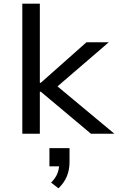

<svg xmlns="http://www.w3.org/2000/svg" viewBox="-20 -725 640 1041"><path d="M101 0V-705H196V-276H201L449 -496H570L269 -237L271 -274L600 0H473L201 -228H196V0ZM297 296 257 265Q281 241 291 216Q301 191 301 163L318 177H248V78H357V152Q357 196 342.5 231Q328 266 297 296Z"/></svg>

Font: Nunito Sans 7pt SemiExpanded
Style: Regular
Weight: 400
Width: 6
Designer: Vernon Adams
Foundry: Vernon Adams
Version: Version 3.101;gftools[0.9.27]